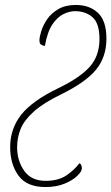

<svg xmlns="http://www.w3.org/2000/svg" viewBox="-20 -744 449 774"><path d="M163 10Q88 10 54.5 -36Q21 -82 21 -151Q21 -225 65.5 -281.5Q110 -338 216 -389Q301 -430 341 -474Q381 -518 381 -587Q381 -650 353 -674.5Q325 -699 282 -699Q261 -699 236.5 -687.5Q212 -676 191.5 -646Q171 -616 161 -559Q154 -559 146.5 -563.5Q139 -568 139 -581Q139 -595 146.5 -619Q154 -643 170.5 -667Q187 -691 215.5 -707.5Q244 -724 286 -724Q341 -724 375 -692Q409 -660 409 -588Q409 -514 367 -463Q325 -412 227 -364Q155 -329 116.5 -294.5Q78 -260 63.5 -225Q49 -190 49 -151Q49 -96 77.5 -55.5Q106 -15 164 -15Q216 -15 248.5 -37.5Q281 -60 300 -86Q310 -82 310 -65Q310 -53 291.5 -35Q273 -17 240 -3.5Q207 10 163 10Z"/></svg>

Font: Noto Serif ExtraCondensed Thin
Style: Italic
Weight: 100
Width: 2
Italic angle: -12°
Designer: Monotype Design Team
Foundry: Monotype Imaging Inc.
Version: Version 2.013